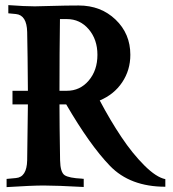

<svg xmlns="http://www.w3.org/2000/svg" viewBox="-20 -745 689 766"><path d="M29.8 -328.6V-382.8H91.3Q90.3 -531.7 88.4 -617.2Q86.9 -684.6 43.5 -689L13.2 -691.9V-724.6Q79.6 -719.7 118.7 -719.7Q132.8 -719.7 188.2 -721.4Q243.7 -723.1 293.9 -723.1Q382.3 -723.1 441.2 -666.7Q500 -610.4 500 -526.4Q500 -465.3 467.5 -416.7Q435.1 -368.2 377.9 -344.2Q419.9 -264.6 464.4 -198.2Q508.8 -131.8 556.2 -84.7Q603.5 -37.6 639.6 -30.3V0Q499 0 418.5 -83.5Q338.4 -166.5 244.1 -328.6H217.3Q217.3 -252.9 219.7 -105.5Q220.7 -57.6 237.8 -46.1Q254.9 -34.7 307.6 -32.2Q309.1 -31.7 309.8 -31.7Q310.5 -31.7 311.8 -31.7Q313 -31.7 314 -31.7V1Q206.1 -4.9 154.3 -4.9Q107.9 -4.9 6.3 1.5V-31.2L43.9 -34.7H43.5Q86.9 -38.1 88.4 -105.5Q90.8 -245.1 91.3 -328.6ZM217.3 -382.8H246.6Q299.3 -382.8 334 -423.6Q368.7 -464.4 368.7 -526.4Q368.7 -587.4 334 -628.2Q299.3 -668.9 246.6 -668.9H219.2Q217.3 -537.6 217.3 -382.8Z"/></svg>

Font: Flanker
Style: Bold
Weight: 700
Designer: Flanker
Foundry: Flanker
Version: Version 2.021